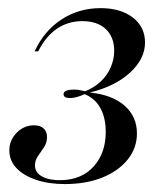

<svg xmlns="http://www.w3.org/2000/svg" viewBox="-20 -446 418 477"><path d="M141.1 11.3Q100.8 11.3 69.8 0.8Q38.7 -9.7 21 -28.2Q3.2 -46.8 3.2 -72.6Q3.2 -97.6 21.4 -116.1Q39.5 -134.7 64.5 -134.7Q79.8 -134.7 88.3 -127Q96.8 -119.4 96.8 -105.6Q96.8 -91.1 89.1 -79.8Q81.5 -68.5 74.2 -58.1Q66.9 -47.6 66.9 -34.7Q66.9 -16.9 85.1 -7.3Q103.2 2.4 133.1 1.6Q183.9 0 213.3 -33.1Q242.7 -66.1 242.7 -118.5Q242.7 -153.2 229.4 -177.4Q216.1 -201.6 190.3 -212.1Q179.8 -207.3 170.6 -204.8Q161.3 -202.4 154 -202.4Q137.9 -202.4 137.9 -212.1Q137.9 -223.4 164.5 -223.4Q171 -223.4 177.4 -222.2Q183.9 -221 191.9 -219.4Q213.7 -228.2 229.8 -243.1Q246 -258.1 254.8 -278.2Q263.7 -298.4 263.7 -320.2Q263.7 -354 242.7 -373.8Q221.8 -393.5 184.7 -393.5Q149.2 -393.5 121.4 -374.6Q93.5 -355.6 75 -318.5H66.1Q89.5 -369.4 132.7 -397.6Q175.8 -425.8 229.8 -425.8Q279.8 -425.8 310.1 -402.4Q340.3 -379 340.3 -340.3Q340.3 -300 303.2 -265.7Q266.1 -231.5 203.2 -216.1Q258.9 -210.5 289.5 -183.5Q320.2 -156.5 320.2 -114.5Q320.2 -78.2 297.2 -49.6Q274.2 -21 233.9 -4.8Q193.5 11.3 141.1 11.3Z"/></svg>

Font: Playfair 144pt
Style: Italic
Weight: 400
Italic angle: -15.6°
Designer: Claus Eggers Sørensen
Foundry: Claus Eggers Sørensen
Version: Version 2.001;gftools[0.9.30]